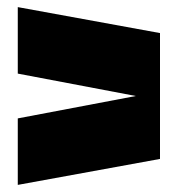

<svg xmlns="http://www.w3.org/2000/svg" viewBox="-20 -521 500 540"><path d="M430 -74 30 -1V-188L362 -251L30 -314V-501L430 -428Z"/></svg>

Font: Fivo Sans Modern ExtBlk
Style: Regular
Weight: 950
Designer: Alexander Slobzheninov
Foundry: Alexander Slobzheninov
Version: 1.0